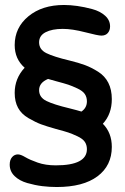

<svg xmlns="http://www.w3.org/2000/svg" viewBox="-20 -734 500 771"><path d="M39 -361Q39 -419 79 -462Q39 -497 39 -553Q39 -623 94 -668.5Q149 -714 237 -714Q262 -714 290.5 -710Q319 -706 350.5 -697.5Q382 -689 402 -671Q422 -653 422 -628Q422 -612 413 -601.5Q404 -591 387 -591Q374 -591 322 -604.5Q270 -618 232 -618Q189 -618 163 -604.5Q137 -591 137 -564Q137 -535 166.5 -520.5Q196 -506 259 -491Q296 -482 321.5 -472.5Q347 -463 374 -446Q401 -429 415 -401.5Q429 -374 429 -336Q429 -276 393 -237Q429 -201 429 -144Q429 -69 371.5 -26Q314 17 208 17Q179 17 150 13.5Q121 10 89.5 1Q58 -8 38.5 -27Q19 -46 19 -73Q19 -92 28.5 -103Q38 -114 52 -114Q63 -114 81.5 -103Q100 -92 131.5 -81Q163 -70 204 -70Q329 -70 329 -135Q329 -152 320.5 -164.5Q312 -177 290.5 -187Q269 -197 254 -202Q239 -207 205 -216Q166 -227 144.5 -235Q123 -243 94.5 -259.5Q66 -276 52.5 -301Q39 -326 39 -361ZM259 -299Q291 -291 307 -286Q329 -301 329 -327Q329 -344 320.5 -356.5Q312 -369 290.5 -379Q269 -389 254 -394Q239 -399 205 -408L173 -417Q137 -402 137 -372Q137 -343 166.5 -328.5Q196 -314 259 -299Z"/></svg>

Font: Sniglet
Style: Regular
Weight: 400
Designer: Haley Fiege
Foundry: Haley Fiege, Pablo Impallari, Brenda Gallo
Version: Version 2.000